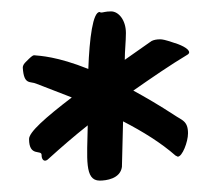

<svg xmlns="http://www.w3.org/2000/svg" viewBox="-20 -717 372 337"><path d="M288 -444 292 -442C300 -442 310 -468 310 -483C310 -505 299 -506 286 -515C260 -532 236 -546 214 -558C247 -581 279 -603 309 -621C311 -622 312 -624 312 -625C312 -632 296 -639 282 -643C270 -647 265 -648 261 -648C255 -648 250 -647 246 -645L199 -612C199 -628 201 -644 201 -659C201 -682 188 -697 175 -697C165 -697 161 -695 158 -695C156 -695 155 -696 155 -696C143 -696 137 -650 135 -596C80 -618 50 -619 40 -620C37 -620 33 -616 26 -609C23 -606 20 -603 20 -598C22 -567 33 -575 44 -570L106 -546C59 -510 31 -485 31 -473C31 -441 53 -455 53 -445C53 -438 56 -435 59 -435C61 -435 63 -436 66 -439C87 -458 110 -478 134 -497C133 -439 128 -400 155 -400C166 -400 191 -403 194 -424L196 -504C231 -486 263 -466 288 -444Z"/></svg>

Font: Oregano
Style: Regular
Weight: 400
Designer: Astigmatic (AOETI)
Foundry: Astigmatic (AOETI)
Version: Version 1.000